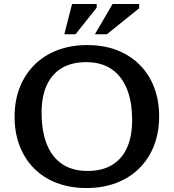

<svg xmlns="http://www.w3.org/2000/svg" viewBox="-20 -936 875 967"><path d="M420 -709Q503 -709 569.8 -683Q636.5 -657 683.8 -609.5Q731 -562 756.2 -496.2Q781.5 -430.5 781.5 -350Q781.5 -269 755.8 -202.8Q730 -136.5 682 -88.8Q634 -41 566.5 -15Q499 11 415 11Q332 11 265.2 -14.8Q198.5 -40.5 151.2 -88.2Q104 -136 78.8 -201.8Q53.5 -267.5 53.5 -348Q53.5 -428.5 79.2 -494.8Q105 -561 153 -609Q201 -657 268.5 -683Q336 -709 420 -709ZM421 -75Q494 -75 543.8 -104.8Q593.5 -134.5 619.5 -191.5Q645.5 -248.5 645.5 -329.5Q645.5 -424 618.8 -489.2Q592 -554.5 540.5 -588.8Q489 -623 414 -623Q341 -623 291 -593Q241 -563 215.2 -506.2Q189.5 -449.5 189.5 -368.5Q189.5 -274.5 216 -208.8Q242.5 -143 294.2 -109Q346 -75 421 -75ZM458 -763.5 547 -916H681V-894.5L518.5 -763.5ZM304 -763.5 343 -916H467V-897.5L360.5 -763.5Z"/></svg>

Font: Newsreader 9pt Medium
Style: Regular
Weight: 500
Designer: Hugues Gentile
Foundry: Production Type
Version: Version 1.003